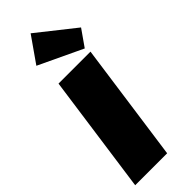

<svg xmlns="http://www.w3.org/2000/svg" viewBox="-323 -1037 1066 1066"><g transform="rotate(-45 210.5 -503.5)"><path d="M363 -700 265 0H14L112 -700ZM421 -832 353 -735 95 -857 200 -1007Z"/></g></svg>

Font: Pathway Extreme 8pt Thin 12pt Black
Style: Italic
Weight: 900
Italic angle: -8°
Version: Version 1.001;gftools[0.9.26]